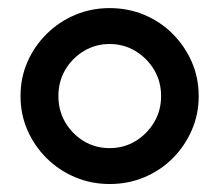

<svg xmlns="http://www.w3.org/2000/svg" viewBox="-20 -448 547 479"><path d="M253.5 11.1Q207.6 11.1 167.4 -5.9Q127.1 -22.9 96.5 -53.1Q66 -83.3 48.6 -122.9Q31.2 -162.5 31.2 -208.3Q31.2 -254.2 48.6 -293.8Q66 -333.3 96.5 -363.5Q127.1 -393.8 167.4 -410.8Q207.6 -427.8 253.5 -427.8Q300 -427.8 340.3 -410.8Q380.6 -393.8 410.8 -363.5Q441 -333.3 458.3 -293.8Q475.7 -254.2 475.7 -208.3Q475.7 -162.5 458.3 -122.9Q441 -83.3 410.8 -53.1Q380.6 -22.9 340.3 -5.9Q300 11.1 253.5 11.1ZM253.5 -78.5Q289.6 -78.5 318.4 -96.2Q347.2 -113.9 364.6 -143.1Q381.9 -172.2 381.9 -208.3Q381.9 -244.4 364.6 -273.6Q347.2 -302.8 318.1 -320.5Q288.9 -338.2 253.5 -338.2Q218.1 -338.2 188.9 -320.5Q159.7 -302.8 142.7 -273.6Q125.7 -244.4 125.7 -208.3Q125.7 -172.2 142.7 -143.1Q159.7 -113.9 188.5 -96.2Q217.4 -78.5 253.5 -78.5Z"/></svg>

Font: Afacad Flux Medium
Style: Regular
Weight: 500
Designer: Kristian Moeller
Foundry: Dicotype
Version: Version 1.100